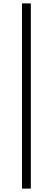

<svg xmlns="http://www.w3.org/2000/svg" viewBox="-20 -835 310 1127"><path d="M109 272H161V-815H109Z"/></svg>

Font: Source Han Serif K
Style: Regular
Weight: 400
Designer: Ryoko NISHIZUKA 西塚涼子 (kana & ideographs); Frank Grießhammer (Latin, Greek & Cyrillic); Wenlong ZHANG 张文龙 (bopomofo); San
Foundry: Adobe Systems Incorporated
Version: Version 1.001;PS 1.001;hotconv 16.6.54;makeotf.lib2.5.65590